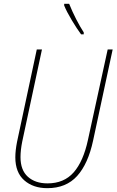

<svg xmlns="http://www.w3.org/2000/svg" viewBox="-20 -972 608 1002"><path d="M227 10Q325 10 382.5 -53.5Q440 -117 466 -239L568 -714H542L439 -242Q415 -130 364.5 -72.5Q314 -15 228 -15Q164 -15 125.5 -49.5Q87 -84 87 -152Q87 -188 96 -233L199 -714H172L69 -232Q60 -186 60 -151Q60 -72 106.5 -31Q153 10 227 10ZM403 -793H417V-803Q398 -832 377.5 -872Q357 -912 341 -952H315V-943Q328 -911 355 -866Q382 -821 403 -793Z"/></svg>

Font: Noto Sans UI SemiCondensed Thin
Style: Italic
Weight: 250
Width: 4
Italic angle: -12°
Designer: Monotype Design Team
Foundry: Monotype Imaging Inc.
Version: Version 1.901